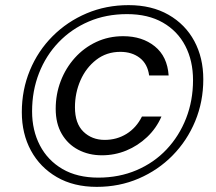

<svg xmlns="http://www.w3.org/2000/svg" viewBox="-20 -724 840 748"><path d="M357 4Q267 4 201.5 -34Q136 -72 100.5 -137.5Q65 -203 65 -287Q65 -374 96.5 -450Q128 -526 185 -583Q242 -640 317.5 -672Q393 -704 481 -704Q571 -704 636.5 -666.5Q702 -629 737 -564Q772 -499 772 -415Q772 -328 740.5 -252Q709 -176 652.5 -118.5Q596 -61 520.5 -28.5Q445 4 357 4ZM377 -119Q326 -119 285 -140.5Q244 -162 220.5 -202.5Q197 -243 197 -300Q197 -357 216.5 -408Q236 -459 271.5 -498.5Q307 -538 355 -560.5Q403 -583 460 -583Q534 -583 583 -543.5Q632 -504 637 -430H561Q555 -475 524.5 -498.5Q494 -522 449 -522Q395 -522 355 -491Q315 -460 293.5 -411Q272 -362 272 -306Q272 -243 305 -211Q338 -179 388 -179Q435 -179 473 -202.5Q511 -226 533 -270H609Q589 -224 553 -190Q517 -156 472 -137.5Q427 -119 377 -119ZM363 -32Q444 -32 512 -61Q580 -90 629 -142Q678 -194 705 -263Q732 -332 732 -412Q732 -487 702 -545Q672 -603 614.5 -636Q557 -669 475 -669Q393 -669 325.5 -640Q258 -611 208.5 -559.5Q159 -508 132 -439Q105 -370 105 -290Q105 -216 135.5 -157.5Q166 -99 223.5 -65.5Q281 -32 363 -32Z"/></svg>

Font: DM Sans 36pt
Style: Italic
Weight: 400
Italic angle: -10°
Designer: Colophon Foundry, Jonny Pinhorn
Foundry: Colophon Foundry
Version: Version 4.004;gftools[0.9.30]